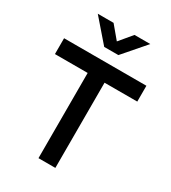

<svg xmlns="http://www.w3.org/2000/svg" viewBox="-225 -1070 1057 1185"><g transform="rotate(30 303.0 -477.5)"><path d="M243.2 -607.2H10V-720H596.7V-607.2H363.5V0H243.2ZM227 -955 301.7 -865.8 376.3 -955H488.8L352.2 -797.5H251.2L114.5 -955Z"/></g></svg>

Font: Tap Sans
Style: Regular
Weight: 400
Designer: Tap Payments
Foundry: Tap Payments
Version: Version 1.001;Glyphs 3.1.2 (3151)